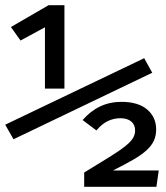

<svg xmlns="http://www.w3.org/2000/svg" viewBox="-20 -719 640 739"><path d="M153 -378V-614L59 -563L22 -615L167 -699H228V-378ZM32 -183 0 -239 535 -495 566 -439ZM581 -221Q581 -197 572.5 -178Q564 -159 544.5 -141Q525 -123 493 -104.5Q461 -86 415 -63H591L582 0H304V-55Q363 -91 401 -114.5Q439 -138 461 -155.5Q483 -173 491.5 -187Q500 -201 500 -217Q500 -239 485 -251.5Q470 -264 443 -264Q419 -264 396 -253.5Q373 -243 351 -217L298 -257Q359 -327 447 -327Q512 -327 546.5 -297.5Q581 -268 581 -221Z"/></svg>

Font: Wlorlttqgufhjawjgtejqphaquk
Style: Regular
Weight: 400
Monospace: yes
Designer: Carrois Corporate & Edenspiekermann
Foundry: Carrois Corporate GbR & Edenspiekermann AG
Version: Version 2.001